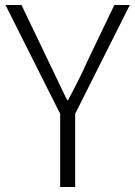

<svg xmlns="http://www.w3.org/2000/svg" viewBox="-20 -749 542 769"><path d="M221 0H281V-293L500 -729H438L331 -506C308 -453 281 -402 253 -348H249C222 -402 199 -453 173 -506L66 -729H2L221 -293Z"/></svg>

Font: Source Han Sans SC Light
Style: Regular
Weight: 300
Designer: Ryoko NISHIZUKA (kana & ideographs); Paul D. Hunt (Latin, Greek & Cyrillic); Wenlong ZHANG (bopomofo); Sandoll Communica
Foundry: Adobe Systems Incorporated
Version: Version 1.004;PS 1.004;hotconv 1.0.82;makeotf.lib2.5.63406